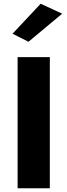

<svg xmlns="http://www.w3.org/2000/svg" viewBox="-20 -1005 360 1025"><path d="M74 -700H246V0H74ZM312 -932 132 -782 47 -825 197 -985Z"/></svg>

Font: renner_700bold
Style: Bold
Weight: 700
Version: Version 003.000 ; ttfautohint (v0.97) -l 8 -r 50 -G 200 -x 1